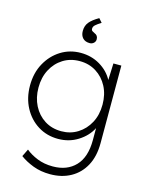

<svg xmlns="http://www.w3.org/2000/svg" viewBox="-143 -850 895 1167"><g transform="rotate(15 305.0 -267.0)"><path d="M289 230Q229 230 181 211.5Q133 193 98 167L121 120Q151 145 194.5 162.5Q238 180 292 180Q382 180 434.5 125Q487 70 487 -38V-113Q460 -60 404.5 -25Q349 10 280 10Q209 10 153 -25Q97 -60 64.5 -121Q32 -182 32 -260Q32 -339 65.5 -400Q99 -461 155 -496Q211 -531 280 -531Q347 -531 401 -499Q455 -467 483 -415L487 -520H537V-32Q537 51 505.5 109.5Q474 168 418 199Q362 230 289 230ZM287 -40Q344 -40 389.5 -68.5Q435 -97 461.5 -146.5Q488 -196 488 -261Q488 -325 462 -374.5Q436 -424 390.5 -452.5Q345 -481 287 -481Q228 -481 182.5 -452.5Q137 -424 111 -374.5Q85 -325 85 -261Q85 -198 110.5 -148Q136 -98 181.5 -69Q227 -40 287 -40ZM315 -602Q287 -602 271.5 -618.5Q256 -635 256 -663Q256 -696 274.5 -718.5Q293 -741 333 -764L354 -740Q330 -725 318.5 -714.5Q307 -704 307 -691Q307 -681 313.5 -676.5Q320 -672 329 -668Q351 -660 351 -635Q351 -621 340.5 -611.5Q330 -602 315 -602Z"/></g></svg>

Font: Lexend Deca ExtraLight
Style: Regular
Weight: 200
Designer: Bonnie Shaver-Troup, Thomas Jockin
Foundry: Lexend
Version: Version 1.008; ttfautohint (v1.8.4.7-5d5b)